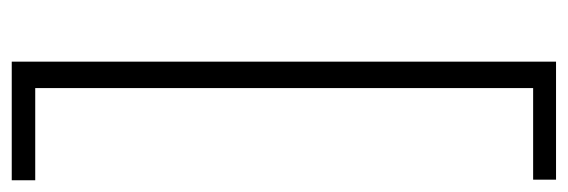

<svg xmlns="http://www.w3.org/2000/svg" viewBox="-358 -429 967 327"><g transform="rotate(-90 125.5 -265.5)"><path d="M139 159V-689H-18V-729H184V198H-17V159Z"/></g></svg>

Font: KaputaLibre
Style: Regular
Weight: 400
Designer: Multiple designers
Foundry: Textual
Version: Version 2.900